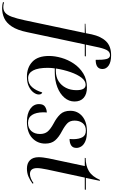

<svg xmlns="http://www.w3.org/2000/svg" viewBox="204 -1154 1050 1779"><g transform="rotate(90 728.5 -265.0)"><path d="M-85 240Q-100 240 -116 237.5Q-132 235 -141 232L-138 222Q-131 225 -118.5 227Q-106 229 -96 229Q-64 229 -42.5 211Q-21 193 -5 149.5Q11 106 27 32L145 -526H59L60 -532L147 -536L158 -591Q177 -677 222.5 -723.5Q268 -770 351 -770Q414 -770 446.5 -747.5Q479 -725 479 -690Q479 -627 394 -627Q395 -689 387 -724.5Q379 -760 351 -760Q319 -760 302.5 -728Q286 -696 272 -624L253 -536H362L360 -526H251L138 6Q119 99 85 150Q51 201 7.5 220.5Q-36 240 -85 240Z M549 10Q465 10 411.5 -40.5Q358 -91 358 -195Q358 -249 375.5 -310Q393 -371 429 -424.5Q465 -478 520 -512Q575 -546 650 -546Q712 -546 746 -516Q780 -486 780 -431Q780 -379 744.5 -337.5Q709 -296 647.5 -272Q586 -248 508 -248H473Q471 -237 469.5 -217.5Q468 -198 468 -184Q468 -93 492.5 -47Q517 -1 563 -1Q615 -1 647 -37.5Q679 -74 696 -132Q705 -129 710 -121.5Q715 -114 715 -99Q715 -77 696.5 -51.5Q678 -26 641.5 -8Q605 10 549 10ZM498 -258Q552 -258 591.5 -283Q631 -308 653 -351Q675 -394 675 -449Q675 -534 625 -534Q589 -534 559.5 -496Q530 -458 508 -395Q486 -332 474 -258Z M967 10Q892 10 848 -21Q804 -52 804 -102Q804 -143 829 -158.5Q854 -174 882 -174Q881 -165 880.5 -156.5Q880 -148 880 -140Q881 -74 905 -37Q929 0 979 0Q1026 0 1053.5 -30.5Q1081 -61 1081 -111Q1081 -154 1059 -181Q1037 -208 984 -237Q930 -265 898 -299Q866 -333 866 -392Q866 -460 917 -503Q968 -546 1057 -546Q1113 -546 1146.5 -532Q1180 -518 1195 -495.5Q1210 -473 1210 -449Q1210 -415 1187 -400Q1164 -385 1127 -385Q1128 -395 1128.5 -404.5Q1129 -414 1129 -423Q1128 -474 1110.5 -505Q1093 -536 1049 -536Q1003 -536 980 -506Q957 -476 957 -432Q957 -390 980.5 -366Q1004 -342 1054 -315Q1110 -286 1140 -251.5Q1170 -217 1170 -160Q1170 -87 1118 -38.5Q1066 10 967 10Z M1402 10Q1352 10 1324 -18Q1296 -46 1296 -99Q1296 -119 1299 -142Q1302 -165 1307 -191L1378 -526H1302L1304 -534Q1374 -534 1424.5 -564Q1475 -594 1506 -666H1515L1488 -536H1598L1596 -526H1485L1410 -177Q1404 -147 1400.5 -124Q1397 -101 1397 -85Q1397 -18 1452 -18Q1472 -18 1494.5 -27.5Q1517 -37 1536 -51L1541 -42Q1510 -19 1476.5 -4.5Q1443 10 1402 10Z"/></g></svg>

Font: Noto Serif Display SemiCondensed Medium
Style: Italic
Weight: 500
Width: 4
Italic angle: -12°
Designer: Monotype Design Team
Foundry: Monotype Imaging Inc.
Version: Version 2.009